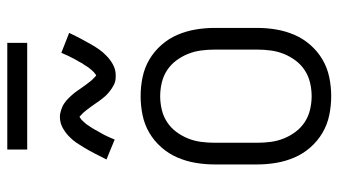

<svg xmlns="http://www.w3.org/2000/svg" viewBox="-226 -718 951 540"><g transform="rotate(-90 250.0 -447.5)"><path d="M250 8Q223 8 196.5 2.5Q170 -3 147 -16.5Q124 -30 106 -50.5Q88 -71 77.5 -95.5Q67 -120 62.5 -146.5Q58 -173 58 -200V-320Q58 -347 62.5 -373.5Q67 -400 77.5 -424.5Q88 -449 106 -469.5Q124 -490 147 -503.5Q170 -517 196.5 -522.5Q223 -528 250 -528Q277 -528 303.5 -522.5Q330 -517 353 -503.5Q376 -490 394 -469.5Q412 -449 422.5 -424.5Q433 -400 437.5 -373.5Q442 -347 442 -320V-200Q442 -173 437.5 -146.5Q433 -120 422.5 -95.5Q412 -71 394 -50.5Q376 -30 353 -16.5Q330 -3 303.5 2.5Q277 8 250 8ZM250 -47Q269 -47 288 -51.5Q307 -56 323 -66.5Q339 -77 350.5 -92.5Q362 -108 369 -125.5Q376 -143 378.5 -162Q381 -181 381 -200V-320Q381 -339 378.5 -358Q376 -377 369 -394.5Q362 -412 350.5 -427.5Q339 -443 323 -453.5Q307 -464 288 -468.5Q269 -473 250 -473Q231 -473 212 -468.5Q193 -464 177 -453.5Q161 -443 149.5 -427.5Q138 -412 131 -394.5Q124 -377 121.5 -358Q119 -339 119 -320V-200Q119 -181 121.5 -162Q124 -143 131 -125.5Q138 -108 149.5 -92.5Q161 -77 177 -66.5Q193 -56 212 -51.5Q231 -47 250 -47ZM308 -598Q303 -598 298 -598.5Q293 -599 288.5 -600.5Q284 -602 279.5 -604.5Q275 -607 270.5 -610Q266 -613 262.5 -616Q259 -619 255 -622.5Q251 -626 248 -630Q245 -634 241.5 -638Q238 -642 235.5 -646Q233 -650 230 -654Q227 -658 224 -662.5Q221 -667 217.5 -671.5Q214 -676 211 -680Q208 -684 205 -687.5Q202 -691 197.5 -695Q193 -699 192 -700Q191 -699 187.5 -697Q184 -695 181.5 -692Q179 -689 176 -686Q173 -683 171.5 -681Q170 -679 168.5 -676.5Q167 -674 165.5 -672Q164 -670 162.5 -667.5Q161 -665 159 -662Q157 -659 155.5 -656Q154 -653 152 -649.5Q150 -646 148 -642.5Q146 -639 144 -635.5Q142 -632 140 -628Q138 -624 136 -619.5Q134 -615 132 -610.5Q130 -606 128 -601L72 -624Q81 -642 89 -657.5Q97 -673 104.5 -685.5Q112 -698 119 -708.5Q126 -719 137.5 -730Q149 -741 162.5 -748Q176 -755 192 -755Q197 -755 202 -754Q207 -753 211.5 -751.5Q216 -750 220.5 -748Q225 -746 229.5 -743Q234 -740 237.5 -737Q241 -734 245 -730Q249 -726 252 -722.5Q255 -719 258.5 -715Q262 -711 264.5 -707Q267 -703 270 -699Q273 -695 276 -690.5Q279 -686 282.5 -681.5Q286 -677 289 -673Q292 -669 295 -665.5Q298 -662 302 -658.5Q306 -655 308 -653Q309 -653 312.5 -655.5Q316 -658 318.5 -660.5Q321 -663 324 -666.5Q327 -670 328.5 -672Q330 -674 331.5 -676Q333 -678 334.5 -680.5Q336 -683 337.5 -685.5Q339 -688 341 -690.5Q343 -693 344.5 -696.5Q346 -700 348 -703Q350 -706 352 -709.5Q354 -713 356 -717Q358 -721 360 -725Q362 -729 364 -733Q366 -737 368 -742Q370 -747 372 -751L428 -729Q419 -710 411 -695Q403 -680 395.5 -667Q388 -654 381 -644Q374 -634 362.5 -623Q351 -612 337.5 -605Q324 -598 308 -598ZM400 -847H100V-903H400Z"/></g></svg>

Font: Iosevka Custom Light
Style: Regular
Weight: 300
Monospace: yes
Designer: Belleve Invis
Foundry: Belleve Invis
Version: Version 27.3.5